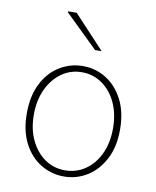

<svg xmlns="http://www.w3.org/2000/svg" viewBox="-83 -784 697 860"><g transform="rotate(10 266.0 -354.0)"><path d="M266 12Q209 12 160.5 -17.5Q112 -47 83 -103Q54 -159 54 -238Q54 -318 83 -374.5Q112 -431 160.5 -460.5Q209 -490 266 -490Q323 -490 371 -460.5Q419 -431 448.5 -374.5Q478 -318 478 -238Q478 -159 448.5 -103Q419 -47 371 -17.5Q323 12 266 12ZM266 -16Q317 -16 358 -44Q399 -72 422.5 -122Q446 -172 446 -238Q446 -304 422.5 -354.5Q399 -405 358 -433.5Q317 -462 266 -462Q215 -462 174.5 -433.5Q134 -405 110 -354.5Q86 -304 86 -238Q86 -172 110 -122Q134 -72 174.5 -44Q215 -16 266 -16ZM306 -570 156 -716 158 -720H196L336 -570Z"/></g></svg>

Font: Source Sans 3
Style: Regular
Weight: 200
Designer: Paul D. Hunt
Foundry: Adobe
Version: Version 3.046;hotconv 1.0.118;makeotfexe 2.5.65603